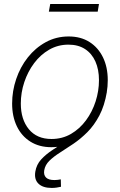

<svg xmlns="http://www.w3.org/2000/svg" viewBox="-20 -718 593 950"><path d="M233.9 10.3Q174.3 10.3 130.6 -17.1Q86.9 -44.4 63.5 -93Q40 -141.6 40 -205.6Q40 -267.6 60.1 -326.9Q80.1 -386.2 117.4 -433.6Q154.8 -481 206.3 -509.3Q257.8 -537.6 319.8 -537.6Q379.4 -537.6 422.6 -510.3Q465.8 -482.9 489.5 -434.3Q513.2 -385.7 513.2 -321.3Q513.2 -259.3 492.9 -200Q472.7 -140.6 435.5 -93.3Q398.4 -45.9 347.2 -17.8Q295.9 10.3 233.9 10.3ZM234.9 -30.3Q288.1 -30.3 331.3 -55.4Q374.5 -80.6 405.5 -122.6Q436.5 -164.6 453.1 -216.3Q469.7 -268.1 469.7 -321.3Q469.7 -374 452.1 -413.6Q434.6 -453.1 400.9 -475.1Q367.2 -497.1 318.8 -497.1Q266.6 -497.1 223.4 -472.2Q180.2 -447.3 148.9 -405.5Q117.7 -363.8 100.3 -311.8Q83 -259.8 83 -205.6Q83 -127 122.8 -78.6Q162.6 -30.3 234.9 -30.3ZM235.8 211.9Q191.9 211.9 170.2 190.7Q148.4 169.4 154.8 130.9Q160.6 96.2 183.6 71Q206.5 45.9 240 23.9Q273.4 2 310.8 -22Q348.1 -45.9 383.1 -77.4Q418 -108.9 444.3 -154.1Q470.7 -199.2 481.4 -263.2H508.8Q497.1 -194.3 471.4 -146Q445.8 -97.7 412.4 -64.2Q378.9 -30.8 343.5 -6.8Q308.1 17.1 276.9 36.9Q245.6 56.6 224.4 77.4Q203.1 98.1 198.7 125.5Q195.3 147.9 207.8 160.4Q220.2 172.9 249.5 172.9Q257.8 172.9 265.6 171.9Q273.4 170.9 280.8 169.4L281.7 206.1Q271.5 208.5 260 210.2Q248.5 211.9 235.8 211.9ZM469.7 -698.2 463.4 -660.2H221.7L228.5 -698.2Z"/></svg>

Font: Inter 24pt ExtraLight
Style: Italic
Weight: 250
Italic angle: -9.3988°
Version: Version 4.001;git-66647c0bb